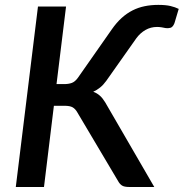

<svg xmlns="http://www.w3.org/2000/svg" viewBox="-20 -746 733 766"><path d="M205.5 -410.5H236Q253.5 -410.5 266.5 -415.2Q279.5 -420 291 -436L426.5 -629.5Q445 -656 465.5 -674.5Q486 -693 508.8 -704.5Q531.5 -716 557 -721.2Q582.5 -726.5 611.5 -726.5Q641.5 -726.5 660.2 -722Q679 -717.5 693 -710.5L676 -653.5Q669.5 -637.5 659.8 -635Q650 -632.5 640.5 -634Q634 -635.5 624.8 -637Q615.5 -638.5 606.5 -638.5Q581.5 -638.5 560.5 -626.5Q539.5 -614.5 524 -593.5L404 -423.5Q392.5 -407.5 379.5 -397Q366.5 -386.5 352 -380Q367 -374.5 378.2 -364.5Q389.5 -354.5 399.5 -338L595.5 0H496Q475.5 0 466.5 -6Q457.5 -12 451.5 -23L288 -298.5Q280.5 -311.5 269.8 -317.8Q259 -324 237 -324H195L155.5 0H43L131.5 -720H243.5Z"/></svg>

Font: Lato Semibold
Style: Italic
Weight: 600
Italic angle: -7°
Designer: Lukasz Dziedzic
Foundry: tyPoland Lukasz Dziedzic
Version: Version 2.006; 2014-01-15